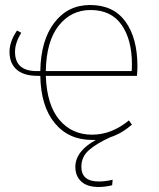

<svg xmlns="http://www.w3.org/2000/svg" viewBox="-20 -549 634 767"><path d="M529 -284Q529 -268 527 -246H163Q167 -130 217 -70.5Q267 -11 348 -11Q426 -11 495 -68L507 -51Q465 -15 421 -1Q364 25 334.5 51.5Q305 78 305 117Q305 176 375 176Q401 176 430 169L428 191Q400 198 374 198Q328 198 304.5 176Q281 154 281 118Q281 55 363 10H348Q254 10 198.5 -57.5Q143 -125 141 -246H130Q75 -246 46.5 -271Q18 -296 18 -342Q18 -383 48 -427L65 -418Q40 -378 40 -342Q40 -265 127 -265H141Q143 -388 197 -458.5Q251 -529 340 -529Q433 -529 481 -463Q529 -397 529 -284ZM506 -265Q507 -273 507 -292Q507 -391 465.5 -450Q424 -509 342 -509Q264 -509 214.5 -446.5Q165 -384 163 -265Z"/></svg>

Font: FiraGO Thin
Style: Regular
Weight: 100
Designer: bBox Type
Foundry: bBox Type GmbH
Version: Version 1.001;PS 001.001;hotconv 1.0.88;makeotf.lib2.5.64775